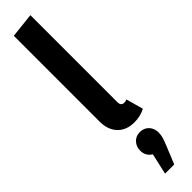

<svg xmlns="http://www.w3.org/2000/svg" viewBox="-370 -717 992 992"><g transform="rotate(-45 126.0 -220.5)"><path d="M46 -114V-741L182 -756V-120Q182 -93 205 -93Q215 -93 225 -97L251 -3Q215 16 171 16Q113 16 79.5 -19Q46 -54 46 -114ZM222 141Q222 158 217.5 174.5Q213 191 200 222L162 315H95L121 200Q88 179 88 141Q88 111 106.5 91Q125 71 155 71Q185 71 203.5 91Q222 111 222 141Z"/></g></svg>

Font: Fira Sans Extra Condensed SemiBold
Style: Regular
Weight: 600
Width: 1
Designer: Carrois Corporate & Edenspiekermann AG
Foundry: Carrois Corporate GbR & Edenspiekermann AG
Version: Version 4.203